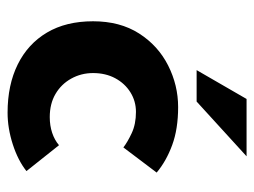

<svg xmlns="http://www.w3.org/2000/svg" viewBox="-104 -570 686 519"><g transform="rotate(90 239.5 -311.0)"><path d="M443 -39Q414 -16 370.5 -2Q327 12 285 12Q210 12 154.5 -15.5Q99 -43 68.5 -94.5Q38 -146 38 -219Q38 -292 71 -343.5Q104 -395 157.5 -422Q211 -449 270 -449Q329 -449 372.5 -433Q416 -417 447 -391L379 -301Q365 -312 340.5 -323.5Q316 -335 283 -335Q254 -335 230 -320Q206 -305 192 -279Q178 -253 178 -219Q178 -187 193 -160Q208 -133 234.5 -117.5Q261 -102 297 -102Q320 -102 339.5 -108.5Q359 -115 373 -127ZM403 -634 255 -499H170L248 -634Z"/></g></svg>

Font: Reem Kufi Fun
Style: Bold
Weight: 700
Designer: Khaled Hosny
Version: Version 1.005